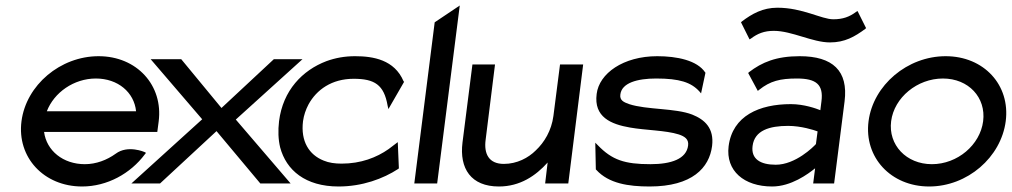

<svg xmlns="http://www.w3.org/2000/svg" viewBox="-20 -666 3673 697"><path d="M551 -187 556 -225C573 -356 477 -462 338 -462C199 -462 75 -357 58 -226C41 -95 139 11 278 11C369 11 454 -36 506 -106L510 -111L505 -114C505 -114 444 -141 400 -108C368 -85 329 -70 288 -70C209 -70 149 -119 140 -187ZM150 -262C176 -330 248 -381 328 -381C408 -381 467 -331 474 -262Z M784 -274 638 -451H527L714 -233L457 0H561L766 -190L925 0H1035L836 -232L1078 -451H974Z M1390 -270 1447 -369 1445 -371C1412 -449 1335 -462 1269 -462C1232 -462 1198 -456 1165 -444C1078 -411 1007 -338 993 -226C989 -192 990 -160 997 -131C1019 -48 1089 11 1209 11C1295 11 1371 -17 1426 -53L1428 -55L1424 -150L1391 -125C1347 -94 1290 -72 1220 -72C1196 -72 1174 -75 1155 -83C1102 -104 1071 -153 1080 -226C1083 -248 1090 -268 1100 -287C1129 -340 1184 -380 1264 -380C1340 -380 1374 -358 1387 -283Z M1567 0 1649 -646 1558 -585 1484 0Z M1659 -149C1647 -54 1690 11 1791 11C1868 11 1925 -28 1968 -76L1959 0H2043L2097 -432H2013L1989 -245C1982 -192 1956 -149 1925 -120C1898 -93 1857 -71 1809 -71C1755 -71 1736 -107 1743 -159L1777 -432H1695Z M2145 -49C2190 0 2261 11 2338 11C2493 11 2555 -57 2565 -136C2573 -201 2538 -232 2493 -250C2431 -274 2328 -267 2264 -288C2244 -295 2229 -302 2232 -323C2237 -365 2293 -381 2362 -381C2447 -381 2489 -367 2519 -334L2525 -327L2541 -402L2540 -403C2511 -447 2437 -462 2366 -462C2242 -462 2155 -399 2146 -325C2135 -241 2198 -215 2267 -203C2323 -193 2397 -193 2444 -178C2465 -171 2481 -161 2478 -138C2472 -89 2417 -70 2341 -70C2248 -70 2202 -85 2150 -139L2141 -148L2143 -51Z M2802 -638C2749 -638 2710 -616 2673 -588L2670 -585L2701 -523L2706 -526C2730 -544 2754 -554 2789 -554C2855 -554 2929 -512 2993 -512C3047 -512 3083 -533 3121 -561L3124 -564L3093 -626L3088 -623C3064 -605 3040 -596 3005 -596C2962 -596 2894 -638 2802 -638ZM2696 -401 2731 -336 2736 -340C2776 -372 2812 -381 2873 -381C2943 -381 2970 -359 2962 -298L2958 -266C2943 -272 2899 -288 2851 -288C2737 -288 2639 -246 2625 -135C2614 -46 2681 11 2783 11C2852 11 2913 -34 2939 -55L2932 0H3008L3046 -298C3060 -409 3003 -462 2883 -462C2798 -462 2746 -440 2699 -404ZM2712 -136C2719 -193 2774 -209 2841 -209C2888 -209 2935 -194 2948 -189L2942 -143C2933 -133 2868 -68 2796 -68C2740 -68 2706 -89 2712 -136Z M3403 -381C3496 -381 3560 -312 3549 -226C3538 -140 3456 -70 3363 -70C3270 -70 3204 -140 3215 -226C3226 -312 3310 -381 3403 -381ZM3353 11C3492 11 3614 -95 3631 -226C3648 -357 3552 -462 3413 -462C3274 -462 3150 -357 3133 -226C3116 -95 3214 11 3353 11Z"/></svg>

Font: Charger
Style: BdIt
Weight: 400
Designer: Jasper
Foundry: Cannot Into Space Fonts
Version: Version 0.98